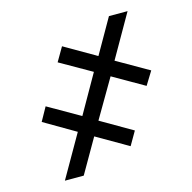

<svg xmlns="http://www.w3.org/2000/svg" viewBox="-98 -753 854 852"><g transform="rotate(-15 329.0 -327.5)"><path d="M183.9 0H97.3L208.8 -194.6L65.3 -278.4L100.1 -340.9L246.4 -257.1L346.6 -433.2L202.1 -515.6L239.3 -579.5L384.2 -495.7L475.1 -654.8H560.7L447.8 -457.4L594.1 -373.6L556.5 -312.5L413 -394.9L310 -218.8L454.9 -134.9L418.7 -72.4L273.8 -156.2Z"/></g></svg>

Font: Linik Sans SemiBold
Style: Regular
Weight: 600
Designer: Rasmus Andersson (font), Cristiano Sobral (main changes)
Foundry: rsms
Version: Version 3.018;June 1, 2022;FontCreator 14.0.0.2814 64-bit; t